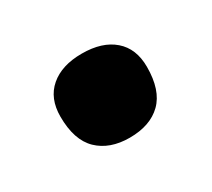

<svg xmlns="http://www.w3.org/2000/svg" viewBox="-51 -230 356 323"><g transform="rotate(-30 127.0 -68.5)"><path d="M127 12.5Q88.5 12.5 66 -9.2Q43.5 -31 43.5 -76.5Q43.5 -112 66 -131.2Q88.5 -150.5 127.5 -150.5Q167 -150.5 189.2 -131.2Q211.5 -112 211.5 -76.5Q211.5 -31 189.2 -9.2Q167 12.5 127 12.5Z"/></g></svg>

Font: Commissioner Loud SemiBold
Style: Regular
Weight: 600
Designer: Kostas Bartsokas
Foundry: Kostas Bartsokas
Version: Version 1.000; ttfautohint (v1.8.3)